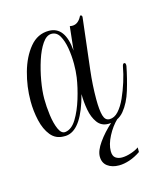

<svg xmlns="http://www.w3.org/2000/svg" viewBox="-85 -436 527 640"><g transform="rotate(-15 178.5 -116.0)"><path d="M95 1Q67 1 50 -20Q33 -41 25.5 -74Q18 -107 18 -141Q18 -191 31.5 -239.5Q45 -288 71.5 -320Q98 -352 137 -352Q193 -352 200 -267L209 -349Q212 -348 218 -348Q237 -348 249 -370Q250 -374 253 -374Q257 -374 258 -368L237 -190Q231 -139 231 -91Q231 -53 236.5 -34Q242 -15 257 -15Q274 -15 288 -30.5Q302 -46 313 -70.5Q324 -95 332.5 -122Q341 -149 345 -172Q347 -183 352 -183Q358 -183 357 -172Q349 -131 337 -91.5Q325 -52 304 -26.5Q283 -1 249 -1Q225 -1 211.5 -19.5Q198 -38 193 -65.5Q188 -93 188 -120Q159 -10 109 0Q105 1 102 1Q99 1 95 1ZM104 -12Q126 -15 142.5 -42Q159 -69 170.5 -106.5Q182 -144 187 -178Q190 -199 190 -224Q190 -252 185.5 -278.5Q181 -305 171 -322.5Q161 -340 143 -340Q126 -340 111.5 -319Q97 -298 86.5 -265.5Q76 -233 70 -198.5Q64 -164 64 -137Q64 -110 68 -80Q72 -50 81 -30Q90 -10 104 -12ZM248 142Q224 142 208.5 130.5Q193 119 193 97Q193 77 212 50Q231 23 260 -3Q263 -5 267.5 -8.5Q272 -12 275 -12Q280 -12 283 -10Q262 10 247.5 38Q233 66 233 89Q233 106 242 112.5Q251 119 264 119Q279 119 296.5 113Q314 107 323 100V116Q304 129 284.5 135.5Q265 142 248 142Z"/></g></svg>

Font: Updock
Style: Regular
Weight: 400
Designer: Robert E. Leuschke
Foundry: Robert E. Leuschke
Version: Version 1.010; ttfautohint (v1.8.4.7-5d5b)